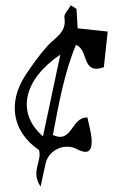

<svg xmlns="http://www.w3.org/2000/svg" viewBox="-20 -681 447 701"><path d="M147.5 -87.7C159.9 -135.1 217.9 -159.7 261 -136.5C296 -117.7 314.9 -125.3 314.8 -163.2C314.7 -193.3 304.7 -223.4 299.3 -251.8C239 -254.6 245.7 -155.6 173 -188C194.1 -297.8 213.1 -409.7 257.1 -517C305.3 -500.1 276.2 -406.6 359.2 -435.5C363.6 -476.5 368.2 -519.9 373.2 -565.8C331.6 -570.2 297.6 -573.9 263.5 -577.6C262 -604.1 260.6 -626.4 259.3 -648.6C252.4 -652.9 245.6 -657.2 238.7 -661.5C230.3 -646.5 212.9 -630 215.1 -616.9C224.5 -562.7 181.7 -544.7 154.1 -514.2C124.2 -481.1 98 -444.2 73.3 -406.9C8.1 -308 23.2 -200.6 122.3 -133.3C134.8 -93.5 90.5 -53.6 128.4 0C136.5 -37.5 141.1 -62.8 147.5 -87.7ZM200.3 -481.7C178.3 -378.5 158.2 -283.5 136.9 -183.2C38.4 -268.1 65.3 -390.7 200.3 -481.7Z"/></svg>

Font: Beth Ellen
Style: Regular
Weight: 400
Version: Version 1.015;Fontself Maker 2.1.2